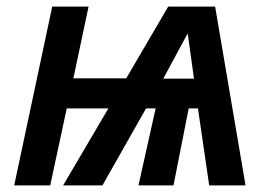

<svg xmlns="http://www.w3.org/2000/svg" viewBox="-20 -561 821 581"><path d="M23 0 138 -541H248L202 -324H362L489 -541H631L723 0H613L579 -233H551L505 0H399L451 -233H422L290 0H171L308 -233H182L132 0ZM474 -323H567L548 -460Z"/></svg>

Font: Noto Sans UI Medium
Style: Italic
Weight: 500
Italic angle: -12°
Designer: Monotype Design Team
Foundry: Monotype Imaging Inc.
Version: Version 1.901